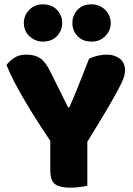

<svg xmlns="http://www.w3.org/2000/svg" viewBox="-20 -861 614 886"><path d="M383 -4Q372 -1 349 2Q326 5 304 5Q258 5 235 -10.5Q212 -26 212 -76V-211Q187 -248 158 -293Q129 -338 101 -385Q73 -432 49 -477.5Q25 -523 10 -561Q23 -579 45.5 -594Q68 -609 101 -609Q140 -609 164.5 -593Q189 -577 211 -533L294 -366H300Q314 -397 324.5 -422.5Q335 -448 345 -473.5Q355 -499 366 -526.5Q377 -554 391 -590Q409 -599 431 -604Q453 -609 473 -609Q508 -609 532.5 -590.5Q557 -572 557 -535Q557 -523 552 -506Q547 -489 529 -454.5Q511 -420 476.5 -361Q442 -302 383 -207ZM90 -755Q90 -790 115 -815.5Q140 -841 177 -841Q219 -841 243 -815.5Q267 -790 267 -755Q267 -720 243 -694.5Q219 -669 177 -669Q159 -669 143 -676Q127 -683 115 -694.5Q103 -706 96.5 -721.5Q90 -737 90 -755ZM314 -755Q314 -790 337.5 -815.5Q361 -841 403 -841Q422 -841 438 -834Q454 -827 466 -815Q478 -803 484.5 -787.5Q491 -772 491 -755Q491 -720 466 -694.5Q441 -669 403 -669Q361 -669 337.5 -694.5Q314 -720 314 -755Z"/></svg>

Font: Baloo Paaji
Style: Regular
Weight: 400
Designer: Shuchita Grover and Ek Type
Foundry: Ek Type
Version: Version 1.443;PS 1.000;hotconv 16.6.51;makeotf.lib2.5.65220;